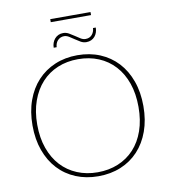

<svg xmlns="http://www.w3.org/2000/svg" viewBox="-100 -1030 987 1122"><g transform="rotate(-10 393.5 -469.5)"><path d="M722.5 -351.5Q722.5 -269 698.5 -202.8Q674.5 -136.5 631 -89.8Q587.5 -43 527 -18Q466.5 7 393 7Q320.5 7 260 -18Q199.5 -43 156 -89.8Q112.5 -136.5 88.5 -202.8Q64.5 -269 64.5 -351.5Q64.5 -433.5 88.5 -500Q112.5 -566.5 156 -613.2Q199.5 -660 260 -685.5Q320.5 -711 393 -711Q466.5 -711 527 -685.8Q587.5 -660.5 631 -613.8Q674.5 -567 698.5 -500.5Q722.5 -434 722.5 -351.5ZM693.5 -351.5Q693.5 -430 671.8 -492.2Q650 -554.5 610.2 -598Q570.5 -641.5 515.2 -664.5Q460 -687.5 393 -687.5Q327 -687.5 271.8 -664.5Q216.5 -641.5 176.8 -598Q137 -554.5 114.8 -492.2Q92.5 -430 92.5 -351.5Q92.5 -273 114.8 -210.8Q137 -148.5 176.8 -105.5Q216.5 -62.5 271.8 -39.5Q327 -16.5 393 -16.5Q460 -16.5 515.2 -39.5Q570.5 -62.5 610.2 -105.5Q650 -148.5 671.8 -210.8Q693.5 -273 693.5 -351.5ZM274.5 -946H513.5V-928H274.5ZM458 -796Q482.5 -796 496.5 -812.2Q510.5 -828.5 511.5 -851.5H528Q528 -836.5 523.5 -823Q519 -809.5 510.2 -799.2Q501.5 -789 488.8 -783Q476 -777 459.5 -777Q442 -777 426.2 -786Q410.5 -795 395.2 -805.5Q380 -816 365.5 -825Q351 -834 336.5 -834Q324.5 -834 314.8 -829.5Q305 -825 298 -817.2Q291 -809.5 287.2 -799.2Q283.5 -789 283 -778H265.5Q265.5 -793 270.2 -806.5Q275 -820 284 -830.5Q293 -841 305.8 -847Q318.5 -853 334.5 -853Q352 -853 368 -844Q384 -835 399.2 -824.5Q414.5 -814 429 -805Q443.5 -796 458 -796Z"/></g></svg>

Font: Lato ExtraLight
Style: Regular
Weight: 275
Designer: Lukasz Dziedzic with Adam Twardoch and Botio Nikoltchev
Foundry: tyPoland Lukasz Dziedzic
Version: Version 2.015; 2015-08-06; http://www.latofonts.com/